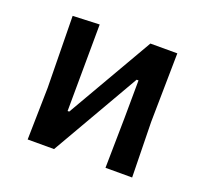

<svg xmlns="http://www.w3.org/2000/svg" viewBox="-89 -567 715 670"><g transform="rotate(20 269.0 -231.5)"><path d="M75 0 79 -193 75 -459 174 -463 172 -141H178L363 -461H463L459 -205L463 0H364L367 -186L368 -326H361L173 0Z"/></g></svg>

Font: Alegreya Sans Medium
Style: Regular
Weight: 500
Designer: Juan Pablo del Peral
Foundry: Huerta Tipografica
Version: Version 2.007